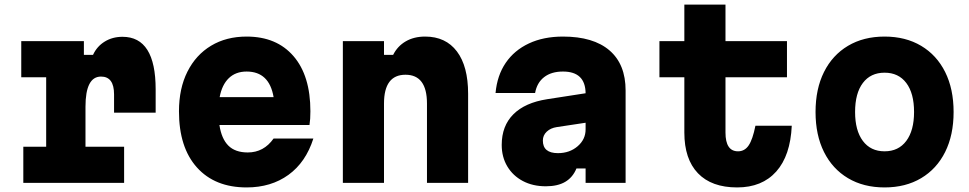

<svg xmlns="http://www.w3.org/2000/svg" viewBox="-20 -800 4240 840"><path d="M73 -620H347V-560H387Q404 -597 438 -618Q472 -639 516 -639Q661 -639 661 -409V-307H479V-387Q479 -465 422 -465Q354 -465 354 -333V-158H523V0H82V-158H182V-462H73Z M1351 -194Q1318 -90 1242 -35Q1166 20 1059 20Q920 20 841.5 -67.5Q763 -155 763 -313Q763 -413 800 -486.5Q837 -560 903.5 -600Q970 -640 1059 -640Q1190 -640 1264 -554.5Q1338 -469 1338 -313Q1338 -295 1337 -280.5Q1336 -266 1334 -253H940Q949 -193 979 -163Q1009 -133 1064 -133Q1134 -133 1177 -194ZM1059 -487Q1011 -487 981 -458Q951 -429 941 -375H1177Q1158 -487 1059 -487Z M1480 0V-620H1660V-560H1700Q1719 -598 1755 -619Q1791 -640 1840 -640Q1930 -640 1979 -575Q2028 -510 2028 -390V0H1848V-347Q1848 -473 1754 -473Q1660 -473 1660 -347V0Z M2502 -63Q2486 -24 2453 -4.5Q2420 15 2368 15Q2311 15 2267.5 -8Q2224 -31 2199.5 -72Q2175 -113 2175 -166Q2175 -249 2226 -300Q2277 -351 2374 -366L2542 -392Q2541 -487 2443 -487Q2392 -487 2360.5 -462.5Q2329 -438 2321 -393H2148Q2155 -470 2192.5 -525Q2230 -580 2294 -610Q2358 -640 2443 -640Q2576 -640 2646.5 -579.5Q2717 -519 2717 -404V0H2542V-63ZM2355 -185Q2355 -130 2421 -130Q2472 -130 2507 -160Q2542 -190 2542 -234V-263L2416 -244Q2389 -240 2372 -224Q2355 -208 2355 -185Z M3154 -780V-620H3423V-462H3154V-220Q3154 -138 3209 -138Q3238 -138 3255.5 -164Q3273 -190 3285 -250H3444Q3438 -119 3376 -49.5Q3314 20 3205 20Q3093 20 3033.5 -42Q2974 -104 2974 -220V-462H2865V-620H2974V-780Z M3850 20Q3758 20 3690 -20.5Q3622 -61 3585 -135Q3548 -209 3548 -310Q3548 -411 3585 -485Q3622 -559 3690 -599.5Q3758 -640 3850 -640Q3942 -640 4010 -599.5Q4078 -559 4115 -485Q4152 -411 4152 -310Q4152 -209 4115 -135Q4078 -61 4010 -20.5Q3942 20 3850 20ZM3850 -138Q3911 -138 3945 -183.5Q3979 -229 3979 -310Q3979 -392 3945 -437Q3911 -482 3850 -482Q3789 -482 3755 -437Q3721 -392 3721 -310Q3721 -229 3755 -183.5Q3789 -138 3850 -138Z"/></svg>

Font: Martian Mono ExtraBold
Style: Regular
Weight: 800
Monospace: yes
Designer: Roman Shamin
Foundry: Evil Martians
Version: Version 1.000; ttfautohint (v1.8.4.7-5d5b)